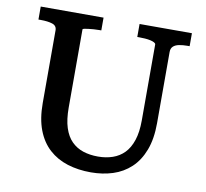

<svg xmlns="http://www.w3.org/2000/svg" viewBox="-80 -798 968 903"><g transform="rotate(10 404.0 -346.5)"><path d="M255 -265Q255 -208 267.5 -169Q280 -130 303.5 -106.5Q327 -83 359 -72.5Q391 -62 430 -62Q468 -62 500 -73Q532 -84 555 -107.5Q578 -131 591 -170Q604 -209 604 -265V-628Q604 -633 596.5 -637Q589 -641 577.5 -643.5Q566 -646 552 -647Q538 -648 524 -648H515V-710H765V-648H754Q733 -648 715 -644.5Q697 -641 687 -631.5Q677 -622 677 -605V-265Q677 -190 656.5 -136Q636 -82 599.5 -48Q563 -14 514.5 1.5Q466 17 410 17Q349 17 298 1Q247 -15 209.5 -49Q172 -83 151.5 -136.5Q131 -190 131 -265V-612Q131 -634 109.5 -641Q88 -648 54 -648H43V-710H343V-649H334Q321 -649 307 -648Q293 -647 281.5 -645.5Q270 -644 262.5 -642.5Q255 -641 255 -638Z"/></g></svg>

Font: Roboto Serif 20pt Medium
Style: Regular
Weight: 500
Version: Version 1.008